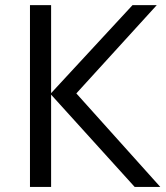

<svg xmlns="http://www.w3.org/2000/svg" viewBox="-20 -734 650 754"><path d="M609.4 0H508.8L180.7 -362.3V0H97.7V-713.9H180.7V-368.2L500.5 -713.9H595.7L279.8 -367.2Z"/></svg>

Font: Wonky
Style: Regular
Weight: 400
Designer: Monotype Design Team
Foundry: Monotype Imaging Inc.
Version: Version 3.000